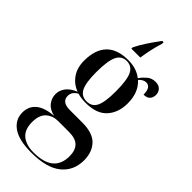

<svg xmlns="http://www.w3.org/2000/svg" viewBox="-310 -826 1124 1124"><g transform="rotate(45 252.5 -263.5)"><path d="M202 -616Q217 -648 244 -689Q271 -730 298 -766H309V-753Q287 -683 276 -606H202ZM217 239Q116 239 65.5 204Q15 169 15 109Q15 59 50.5 28.5Q86 -2 161 -8Q118 -17 97 -44Q76 -71 76 -104Q76 -135 96 -161.5Q116 -188 158 -205Q112 -222 84 -262Q56 -302 56 -361Q56 -451 101 -498.5Q146 -546 238 -546Q306 -546 351 -510Q366 -532 387.5 -550.5Q409 -569 440 -569Q468 -569 482 -553.5Q496 -538 496 -516Q496 -495 483.5 -480.5Q471 -466 443 -466Q443 -528 403 -528Q381 -528 359 -504Q414 -455 414 -365Q414 -288 371 -240Q328 -192 238 -192Q220 -192 202.5 -194Q185 -196 170 -201Q150 -189 142 -176Q134 -163 134 -147Q134 -97 203 -97H305Q392 -97 430.5 -56Q469 -15 469 52Q469 138 407 188.5Q345 239 217 239ZM235 -202Q278 -202 296.5 -238.5Q315 -275 315 -364Q315 -459 296 -497.5Q277 -536 234 -536Q192 -536 173 -496.5Q154 -457 154 -363Q154 -275 173 -238.5Q192 -202 235 -202ZM227 229Q392 229 392 95Q392 47 367.5 22Q343 -3 288 -3H198Q155 -3 125 23.5Q95 50 95 109Q95 171 130 200Q165 229 227 229Z"/></g></svg>

Font: Noto Serif Display SemiCondensed Medium
Style: Regular
Weight: 500
Width: 4
Designer: Monotype Design Team
Foundry: Monotype Imaging Inc.
Version: Version 2.009